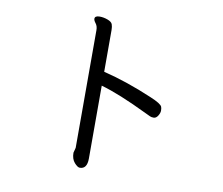

<svg xmlns="http://www.w3.org/2000/svg" viewBox="-85 -836 1170 1007"><g transform="rotate(10 500.0 -332.5)"><path d="M401 67Q440 67 440 11V-377Q536 -350 691 -275Q710 -266 717.5 -262.5Q725 -259 737 -259Q750 -259 759.5 -274Q769 -289 769 -302Q769 -314 766 -322Q760 -338 702 -362Q566 -420 440 -451V-673Q440 -691 435.5 -703.5Q431 -716 409.5 -724Q388 -732 367 -732Q341 -732 341 -716Q341 -707 351.5 -693.5Q362 -680 362 -659V-32L355 -5Q355 28 372 47.5Q389 67 401 67Z"/></g></svg>

Font: LXGW WenKai Mono TC
Style: Bold
Weight: 700
Designer: LXGW / Fontworks Inc.
Foundry: LXGW / Fontworks Inc.
Version: Version 1.330